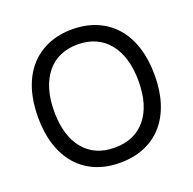

<svg xmlns="http://www.w3.org/2000/svg" viewBox="-130 -857 1007 1004"><g transform="rotate(-20 373.5 -355.0)"><path d="M373 16Q297 16 237 -9.5Q177 -35 135 -83Q93 -131 71 -199.5Q49 -268 49 -354Q49 -440 71 -509Q93 -578 135 -626Q177 -674 237 -700Q297 -726 373 -726Q449 -726 509.5 -700Q570 -674 612 -626Q654 -578 676 -509Q698 -440 698 -354Q698 -268 676 -199.5Q654 -131 612 -83Q570 -35 509.5 -9.5Q449 16 373 16ZM373 -68Q484 -68 546 -143Q608 -218 608 -354Q608 -422 592 -475Q576 -528 545.5 -565.5Q515 -603 471.5 -622.5Q428 -642 373 -642Q318 -642 274.5 -622.5Q231 -603 201 -565.5Q171 -528 155 -475Q139 -422 139 -354Q139 -218 201 -143Q263 -68 373 -68Z"/></g></svg>

Font: Geist
Style: Regular
Weight: 400
Designer: Basement.studio, Andrés Briganti, Mateo Zaragoza
Foundry: Basement.studio, Vercel, Andrés Briganti, Guido Ferreyra, Mateo Zaragoza
Version: Version 1.401